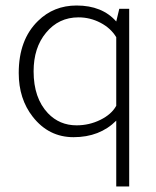

<svg xmlns="http://www.w3.org/2000/svg" viewBox="-20 -486 567 697"><path d="M402 191V-48Q342 12 247 12Q157 12 99 -62Q48 -127 48 -221Q48 -342 118 -410Q175 -466 258 -466Q351 -466 402 -408L413 -454H449V191ZM402 -102V-351Q382 -384 344.5 -403.5Q307 -423 265 -423Q193 -423 147 -367Q102 -313 102 -227Q102 -130 154 -75Q196 -31 258 -31Q304 -31 344.5 -51Q385 -71 402 -102Z"/></svg>

Font: TajawalTap
Style: Regular
Weight: 300
Designer: Boutros Fonts
Foundry: Created by Boutros International 2017
Version: Version 2.700